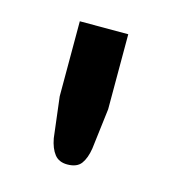

<svg xmlns="http://www.w3.org/2000/svg" viewBox="-55 -767 318 356"><g transform="rotate(15 104.0 -589.0)"><path d="M150.5 -720V-576L141 -498Q138 -479 130 -468.2Q122 -457.5 103.5 -457.5Q87.5 -457.5 79 -468.2Q70.5 -479 67 -498L57.5 -576V-720Z"/></g></svg>

Font: TypoPRO Lato
Style: Regular
Weight: 600
Designer: Lukasz Dziedzic with Adam Twardoch and Botio Nikoltchev
Foundry: tyPoland Lukasz Dziedzic
Version: Version 2.010; 2014-09-01; http://www.latofonts.com/